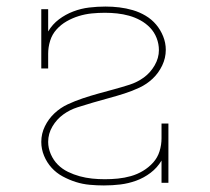

<svg xmlns="http://www.w3.org/2000/svg" viewBox="-20 -558 640 586"><path d="M297 8Q276 8 254 6Q232 4 211.5 -2.5Q191 -9 171.5 -19.5Q152 -30 137.5 -46Q123 -62 114.5 -82.5Q106 -103 106 -125Q106 -150 117 -172.5Q128 -195 146 -212Q164 -229 186.5 -239.5Q209 -250 233 -258Q257 -266 280.5 -272.5Q304 -279 328 -285.5Q352 -292 375.5 -299.5Q399 -307 419 -321.5Q439 -336 452 -358.5Q465 -381 465 -405Q465 -424 458 -442Q451 -460 438 -473.5Q425 -487 408.5 -496Q392 -505 374 -510Q356 -515 337.5 -517Q319 -519 300 -519Q280 -519 260 -517Q240 -515 220.5 -509Q201 -503 183.5 -493Q166 -483 152.5 -468Q139 -453 133 -433.5Q127 -414 127 -394V-349H106V-530H127V-462Q140 -484 160 -499Q180 -514 203.5 -523Q227 -532 252 -535Q277 -538 302 -538Q323 -538 344 -535.5Q365 -533 385.5 -527Q406 -521 424.5 -510Q443 -499 456.5 -483Q470 -467 478 -447Q486 -427 486 -406Q486 -381 475 -358Q464 -335 446 -318Q428 -301 405.5 -290.5Q383 -280 359.5 -272.5Q336 -265 312 -258.5Q288 -252 264 -245Q240 -238 216.5 -230.5Q193 -223 173 -208.5Q153 -194 140 -172Q127 -150 127 -125Q127 -106 135 -87.5Q143 -69 156.5 -55.5Q170 -42 187.5 -33.5Q205 -25 223.5 -20Q242 -15 261 -13Q280 -11 300 -11Q300 -11 300 -11Q300 -11 300 -11Q320 -11 340 -13Q360 -15 379.5 -20.5Q399 -26 416.5 -36.5Q434 -47 447.5 -62Q461 -77 467 -96.5Q473 -116 473 -136V-181H494V0H473V-68Q460 -46 439.5 -30.5Q419 -15 395.5 -6.5Q372 2 347.5 5Q323 8 297 8Z"/></svg>

Font: Iosevka Slab Thin Extended
Style: Regular
Weight: 100
Width: 7
Monospace: yes
Designer: Belleve Invis
Foundry: Belleve Invis
Version: Version 11.1.1; ttfautohint (v1.8.3)